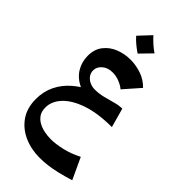

<svg xmlns="http://www.w3.org/2000/svg" viewBox="-319 -722 1223 1223"><g transform="rotate(45 292.5 -110.5)"><path d="M316 422Q240 422 176 393.5Q112 365 73.5 310Q35 255 35 173Q35 106 62 50.5Q89 -5 138 -47.5Q187 -90 253 -119L447 -130L504 -42Q379 -42 292.5 -12.5Q206 17 161 65Q116 113 116 169Q116 204 131 226.5Q146 249 170.5 262.5Q195 276 224.5 282Q254 288 285 288Q324 288 381 275.5Q438 263 498 232L565 376Q510 393 467 403Q424 413 388 417.5Q352 422 316 422ZM504 -42 316 -57Q236 -57 182 -83.5Q128 -110 101 -155Q74 -200 74 -255Q74 -313 104 -352Q134 -391 182 -410.5Q230 -430 284 -430Q334 -430 382.5 -413.5Q431 -397 468 -359L373 -251Q355 -267 324.5 -279.5Q294 -292 262 -292Q219 -292 191.5 -268.5Q164 -245 164 -213Q164 -190 177 -172Q190 -154 211.5 -144Q233 -134 258 -134Q296 -134 333.5 -143.5Q371 -153 405 -162.5Q439 -172 468 -172ZM289 -489Q265 -505 242 -524Q219 -543 202 -563L277 -643Q297 -621 317.5 -602.5Q338 -584 364 -566Z"/></g></svg>

Font: Marhey Medium
Style: Regular
Weight: 500
Designer: Nur Syamsi & Bustanul Arifin
Foundry: Namelatype
Version: Version 1.000